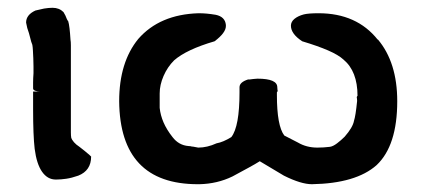

<svg xmlns="http://www.w3.org/2000/svg" viewBox="-20 -455 1111 493"><path d="M162 -103Q167 -89 184 -78L198 -67Q201 -64 204.5 -61.5Q208 -59 214 -53Q214 -17 181 -4Q164 2 150 4Q136 6 125 6Q124 6 123 6Q102 6 88 -14Q74 -34 69 -73Q67 -90 66 -115.5Q65 -141 65 -173V-220H82Q76 -220 70.5 -222Q65 -224 65 -228Q65 -234 65 -243.5Q65 -253 66 -267Q66 -274 66 -284.5Q66 -295 65.5 -305.5Q65 -316 64.5 -325.5Q64 -335 63 -340Q60 -347 57.5 -358Q55 -369 50 -383L47 -397Q47 -417 71 -428L93 -433Q99 -434 104.5 -434.5Q110 -435 115 -435Q132 -435 143 -424L148 -415Q149 -412 151.5 -406.5Q154 -401 155 -401Q157 -395 158.5 -382.5Q160 -370 161 -353Q162 -348 162 -339V-115Q162 -106 163 -101Z M692 -231Q692 -226 692.5 -224.5Q693 -223 693 -222Q693 -220 691 -218V-211Q691 -132 710 -107L745 -89Q767 -76 795 -76Q803 -76 811 -76.5Q819 -77 827 -78Q835 -79 845.5 -87Q856 -95 865 -104Q886 -128 889 -145Q891 -151 893 -163.5Q895 -176 897 -196Q897 -201 896.5 -202.5Q896 -204 896 -205Q896 -207 898 -209Q898 -272 862 -302Q849 -314 822.5 -325.5Q796 -337 756 -349Q727 -368 727 -389Q727 -399 736 -406.5Q745 -414 760 -418Q772 -421 798 -421Q896 -421 950 -353V-354Q1000 -295 1000 -195Q1000 -81 947 -31Q894 16 781 18Q753 18 709 -4L647 -41Q636 -34 618.5 -24.5Q601 -15 577 -2Q538 17 492 18Q490 18 488 18Q288 18 286 -195Q286 -295 335 -355Q390 -418 490 -421Q501 -421 511.5 -420Q522 -419 534 -417Q558 -412 560 -391Q560 -389 560 -388Q560 -371 531 -349Q459 -328 427 -300Q410 -283 400 -260Q390 -237 390 -215Q390 -211 390 -207V-178Q392 -159 400 -140.5Q408 -122 423 -103Q439 -82 464 -80Q470 -80 475 -78L473 -79L489 -76Q512 -76 536 -87Q553 -90 574 -103Q595 -130 595 -218V-231Q595 -244 617 -251Q619 -251 621.5 -251Q624 -251 629 -252Q631 -252 634.5 -252.5Q638 -253 641 -253Q692 -253 692 -231Z"/></svg>

Font: New Athena Unicode
Style: Bold
Weight: 700
Designer: J. Rusten 1997; rev. by R. Hancock 2001, 2002, rev. by D. Mastronarde 2002-2021
Foundry: Society for Classical Studies (formerly American Philological Association)
Version: Version 5.008